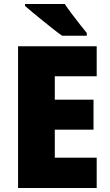

<svg xmlns="http://www.w3.org/2000/svg" viewBox="-20 -947 552 967"><path d="M467 0H71V-714H467V-563H256V-445H451V-294H256V-153H467ZM306 -927Q320 -906 341 -878Q362 -850 382.5 -824Q403 -798 417 -781V-767H293Q275 -779 250 -799Q225 -819 197.5 -841Q170 -863 145.5 -883.5Q121 -904 106 -917V-927Z"/></svg>

Font: Noto Sans Bengali SemiCondensed Black
Style: Regular
Weight: 900
Width: 4
Designer: Joana Ranito - Universal Thirst; Jelle Bosma - Monotype Design Team
Foundry: Universal Thirst ehf.
Version: Version 3.000; ttfautohint (v1.8.4.7-5d5b)